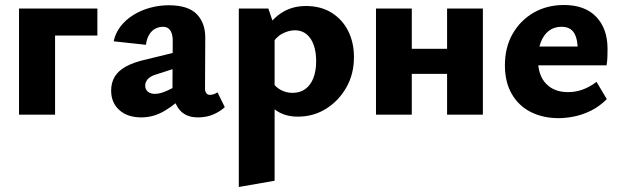

<svg xmlns="http://www.w3.org/2000/svg" viewBox="-20 -458 2482 767"><path d="M56 0V-424H200V0ZM132 -316V-424H369V-316Z M771 11Q719 11 693.5 -24Q668 -59 669 -123L670 -283Q671 -304 667.5 -319Q664 -334 655 -342.5Q646 -351 631 -351Q616 -351 601.5 -344Q587 -337 576.5 -320.5Q566 -304 563 -279L434 -293Q441 -326 461.5 -352.5Q482 -379 512.5 -398Q543 -417 579.5 -427Q616 -437 654 -437Q732 -437 766.5 -401Q801 -365 800 -304L799 -104Q799 -92 804.5 -85.5Q810 -79 818 -79Q826 -79 833.5 -81.5Q841 -84 849 -89L878 -30Q860 -13 832.5 -1Q805 11 771 11ZM545 11Q489 11 456.5 -18.5Q424 -48 424 -96Q424 -128 438.5 -152Q453 -176 484.5 -193Q516 -210 566 -221L730 -261L735 -203L605 -161Q581 -154 570.5 -142Q560 -130 560 -116Q560 -101 570.5 -92Q581 -83 599 -83Q621 -83 651.5 -97.5Q682 -112 719 -132L728 -87Q684 -43 639 -16Q594 11 545 11Z M1170 8Q1121 8 1086.5 -14.5Q1052 -37 1034 -77L1066 -133Q1080 -110 1102 -98.5Q1124 -87 1148 -87Q1179 -87 1200 -102.5Q1221 -118 1232 -146.5Q1243 -175 1243 -214Q1243 -250 1233.5 -277.5Q1224 -305 1205 -321Q1186 -337 1158 -337Q1134 -337 1108.5 -324Q1083 -311 1063 -278L1020 -311Q1057 -374 1100.5 -404Q1144 -434 1202 -434Q1262 -434 1305 -407Q1348 -380 1371 -334Q1394 -288 1394 -230Q1394 -162 1363.5 -108.5Q1333 -55 1282.5 -23.5Q1232 8 1170 8ZM934 289V-424H1052L1077 -350V264Z M1766 0V-424H1909V0ZM1482 0V-424H1625V0ZM1552 -163V-263H1837V-163Z M2212 14Q2149 14 2100.5 -10.5Q2052 -35 2024.5 -82.5Q1997 -130 1997 -197Q1997 -269 2028 -323Q2059 -377 2112 -407.5Q2165 -438 2233 -438Q2317 -438 2362 -390.5Q2407 -343 2407 -263Q2407 -248 2406.5 -231Q2406 -214 2403 -197H2288V-257Q2288 -303 2273 -327Q2258 -351 2223 -351Q2193 -351 2172 -334.5Q2151 -318 2140 -288.5Q2129 -259 2129 -221Q2129 -158 2161 -124Q2193 -90 2249 -90Q2280 -90 2308.5 -100.5Q2337 -111 2363 -131L2404 -62Q2374 -32 2340 -15.5Q2306 1 2273 7.5Q2240 14 2212 14ZM2064 -197 2080 -272H2394V-197Z"/></svg>

Font: Ysabeau ExtraBold
Style: Regular
Weight: 800
Designer: Christian Thalmann (Catharsis Fonts)
Version: Version 2.002